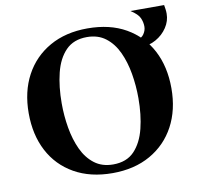

<svg xmlns="http://www.w3.org/2000/svg" viewBox="-85 -851 985 954"><g transform="rotate(-10 408.0 -374.0)"><path d="M218 -370Q218 -307 228.5 -246Q239 -185 262 -135.5Q285 -86 323.5 -56.5Q362 -27 418 -27L408 15Q296 15 215 -31Q134 -77 91 -159Q48 -241 48 -350Q48 -459 92 -541Q136 -623 217 -669Q298 -715 408 -715L398 -673Q331 -673 291.5 -632.5Q252 -592 235 -523Q218 -454 218 -370ZM598 -330Q598 -393 587.5 -454Q577 -515 554 -564.5Q531 -614 492.5 -643.5Q454 -673 398 -673L408 -715Q521 -715 601.5 -669Q682 -623 725 -541Q768 -459 768 -350Q768 -241 724 -159Q680 -77 599 -31Q518 15 408 15L418 -27Q486 -27 525 -68Q564 -109 581 -177.5Q598 -246 598 -330ZM653 -577 647 -620Q665 -620 677 -638Q689 -656 689 -675Q689 -697 679.5 -718.5Q670 -740 634 -763H804Q806 -752 807.5 -741Q809 -730 809 -719Q809 -682 787.5 -649.5Q766 -617 730.5 -597Q695 -577 653 -577Z"/></g></svg>

Font: Poltawski Nowy
Style: Bold
Weight: 700
Designer: Adam Pótawski, Mateusz Machalski, Borys Kosmynka, Ania Wieluska
Foundry: Capitalics.wtf
Version: Version 1.001;gftools[0.9.25]